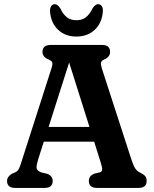

<svg xmlns="http://www.w3.org/2000/svg" viewBox="-20 -920 753 940"><path d="M238 -34.5Q238 0 198.5 0H54Q14.5 0 14.5 -34.5Q14.5 -54.5 38.5 -69.5L54 -76Q65.5 -81.5 71.2 -91Q77 -100.5 85.5 -129L231.5 -584Q238.5 -605 235.8 -613.8Q233 -622.5 217.5 -629Q188 -641 188 -665.5Q188 -700 228 -700H479.5Q519 -700 519 -665.5Q519 -641 489.5 -628.5Q477 -623 474.8 -614.5Q472.5 -606 478 -587L622 -143Q632.5 -110 642 -95.5Q651.5 -81 668.5 -73.5Q685.5 -65 691.8 -56.5Q698 -48 698 -34.5Q698 0 658.5 0H454.5Q415 0 415 -34.5Q415 -58.5 441 -69.5L469.5 -76.5Q480 -80 480.2 -90.5Q480.5 -101 472.5 -126L441 -226.5H194.5L167.5 -142Q158 -111 159 -97.8Q160 -84.5 182 -76L211.5 -69Q238 -58 238 -34.5ZM218 -298.5H418L318.5 -614ZM354 -821Q381.5 -821 400.2 -835.2Q419 -849.5 433.5 -879.5Q446.5 -899.5 460 -899.5Q472 -899.5 478.5 -889.5Q485 -879.5 483.5 -863.5Q479.5 -808 444.2 -774.5Q409 -741 354 -741Q299.5 -741 264.2 -774.5Q229 -808 225 -863.5Q224 -879.5 230.2 -889.5Q236.5 -899.5 248.5 -899.5Q262 -899.5 275 -879.5Q289 -849.5 307.8 -835.2Q326.5 -821 354 -821Z"/></svg>

Font: Fraunces 72pt S100 SemiBold
Style: Regular
Weight: 600
Version: Version 1.000; ttfautohint (v1.8.3)